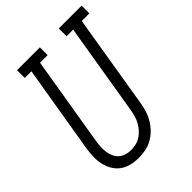

<svg xmlns="http://www.w3.org/2000/svg" viewBox="-212 -845 963 963"><g transform="rotate(-45 269.5 -363.5)"><path d="M201 8Q174 8 148 1.5Q122 -5 101.5 -20Q81 -35 68 -57.5Q55 -80 49.5 -105.5Q44 -131 45 -158Q46 -185 50 -213L128 -680H81V-735H243V-680H189L110 -204Q107 -185 106 -166.5Q105 -148 107.5 -130.5Q110 -113 117 -97Q124 -81 136.5 -69.5Q149 -58 166 -52.5Q183 -47 202 -47Q219 -47 237 -51Q255 -55 270.5 -65Q286 -75 298.5 -89Q311 -103 320 -119Q329 -135 334 -152Q339 -169 342 -186L424 -680H377V-735H539V-680H485L402 -177Q398 -153 390.5 -129.5Q383 -106 369.5 -84Q356 -62 337.5 -43.5Q319 -25 296.5 -13Q274 -1 249.5 3.5Q225 8 201 8Z"/></g></svg>

Font: Iosevka Slab Light
Style: Italic
Weight: 300
Italic angle: -9°
Monospace: yes
Designer: Belleve Invis
Foundry: Belleve Invis
Version: Version 11.1.1; ttfautohint (v1.8.3)